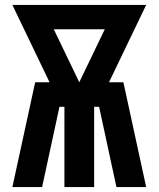

<svg xmlns="http://www.w3.org/2000/svg" viewBox="-20 -755 640 775"><path d="M30 0 122 -423H180L30 -735H570L420 -423H478L570 0H450L380 -324H360V0H240V-324H220L150 0ZM300 -423 403 -637H197Z"/></svg>

Font: Iosevka Custom Heavy Extended
Style: Regular
Weight: 900
Width: 7
Monospace: yes
Designer: Belleve Invis
Foundry: Belleve Invis
Version: Version 11.2.4; ttfautohint (v1.8.4)